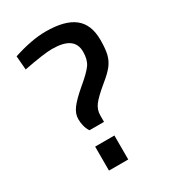

<svg xmlns="http://www.w3.org/2000/svg" viewBox="-172 -791 788 881"><g transform="rotate(-30 222.0 -350.0)"><path d="M139 -276Q139 -304 159 -331Q179 -358 226 -398Q279 -442 296 -467Q313 -492 313 -533Q313 -574 284 -594.5Q255 -615 195 -615Q152 -615 44 -594L38 -667Q136 -699 210 -699Q311 -699 360 -660.5Q409 -622 409 -540Q409 -493 402 -464.5Q395 -436 377 -413Q359 -390 323 -361Q272 -319 253.5 -294.5Q235 -270 235 -240V-206H158Q139 -235 139 -276ZM143 -128H245V-1H143Z"/></g></svg>

Font: Cairo SemiBold
Style: Regular
Weight: 600
Designer: Mohamed Gaber, the designers of Titillium
Foundry: Kief Type Foundry
Version: Version 2.009; ttfautohint (v1.5.33-1714) -l 8 -r 50 -G 200 